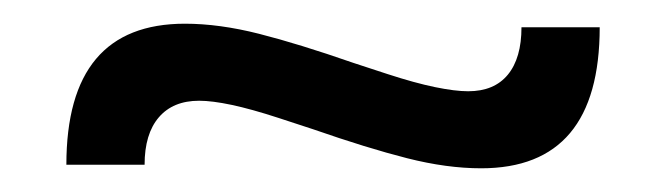

<svg xmlns="http://www.w3.org/2000/svg" viewBox="-20 -418 563 162"><path d="M136 -398Q165 -398 198.5 -389.5Q232 -381 278 -365Q284 -363 307 -355.5Q330 -348 347 -344.5Q364 -341 375 -341Q397 -341 408.5 -355Q420 -369 420 -395H486Q486 -276 386 -276Q357 -276 323.5 -284.5Q290 -293 244 -309Q238 -311 215 -318.5Q192 -326 175.5 -329.5Q159 -333 148 -333Q126 -333 114 -319Q102 -305 102 -279H36Q36 -398 136 -398Z"/></svg>

Font: Mozilla Text BETA
Style: Regular
Weight: 400
Designer: Studio DRAMA
Foundry: Studio DRAMA
Version: Version 0.100